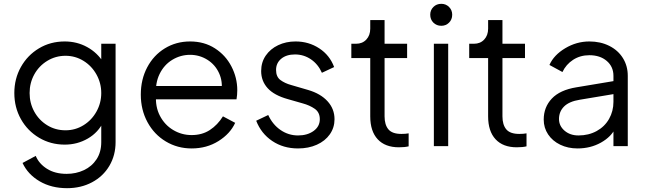

<svg xmlns="http://www.w3.org/2000/svg" viewBox="-20 -765 3383 1005"><path d="M98 88 167 51Q184 92 226 118.5Q268 145 329 145Q378 145 419.5 125.5Q461 106 485.5 68.5Q510 31 510 -21V-140L522 -129Q495 -72 440 -40Q385 -8 319 -8Q245 -8 184.5 -44Q124 -80 89.5 -141.5Q55 -203 55 -278Q55 -353 89.5 -414.5Q124 -476 184 -512Q244 -548 319 -548Q383 -548 436.5 -518.5Q490 -489 522 -437L510 -416V-536H585V-21Q585 48 552.5 103Q520 158 462 189Q404 220 331 220Q249 220 187.5 184Q126 148 98 88ZM510 -278Q510 -330 485 -375Q460 -420 417 -446.5Q374 -473 323 -473Q271 -473 227.5 -446.5Q184 -420 159.5 -375.5Q135 -331 135 -278Q135 -225 159.5 -180.5Q184 -136 227 -109.5Q270 -83 323 -83Q374 -83 417 -109.5Q460 -136 485 -181Q510 -226 510 -278Z M717 -270Q717 -349 750.5 -412.5Q784 -476 843 -512Q902 -548 975 -548Q1049 -548 1105 -512Q1161 -476 1191.5 -417Q1222 -358 1222 -293Q1222 -268 1218 -245H765V-315H1175L1139 -285Q1147 -338 1126.5 -382.5Q1106 -427 1065 -452.5Q1024 -478 975 -478Q925 -478 882 -452Q839 -426 815.5 -378Q792 -330 797 -269Q792 -207 817 -159Q842 -111 886.5 -84.5Q931 -58 983 -58Q1038 -58 1078.5 -84.5Q1119 -111 1147 -156L1211 -122Q1185 -65 1123.5 -26.5Q1062 12 983 12Q909 12 848 -24.5Q787 -61 752 -125.5Q717 -190 717 -270Z M1321 -133 1384 -163Q1407 -113 1448.5 -84.5Q1490 -56 1540 -56Q1589 -56 1621.5 -79.5Q1654 -103 1654 -141Q1654 -177 1627.5 -195.5Q1601 -214 1564 -224L1487 -246Q1415 -266 1381 -303.5Q1347 -341 1347 -393Q1347 -439 1371 -474Q1395 -509 1436 -528.5Q1477 -548 1527 -548Q1596 -548 1651 -512Q1706 -476 1729 -414L1665 -384Q1645 -429 1607.5 -454.5Q1570 -480 1524 -480Q1479 -480 1452 -457.5Q1425 -435 1425 -399Q1425 -363 1448 -346Q1471 -329 1504 -320L1593 -294Q1658 -275 1694.5 -235Q1731 -195 1731 -141Q1731 -97 1706.5 -62Q1682 -27 1638.5 -7.5Q1595 12 1540 12Q1463 12 1405 -27Q1347 -66 1321 -133Z M1918 -156V-461H1819V-536H1844Q1877 -536 1897.5 -558Q1918 -580 1918 -615V-660H1993V-536H2111V-461H1993V-156Q1993 -112 2013 -88Q2033 -64 2081 -64Q2103 -64 2119 -67V1Q2099 6 2068 6Q1996 6 1957 -36Q1918 -78 1918 -156Z M2251 -536H2326V0H2251ZM2232 -688Q2232 -712 2248.5 -728.5Q2265 -745 2290 -745Q2314 -745 2330.5 -728.5Q2347 -712 2347 -688Q2347 -663 2330.5 -646.5Q2314 -630 2290 -630Q2265 -630 2248.5 -646.5Q2232 -663 2232 -688Z M2535 -156V-461H2436V-536H2461Q2494 -536 2514.5 -558Q2535 -580 2535 -615V-660H2610V-536H2728V-461H2610V-156Q2610 -112 2630 -88Q2650 -64 2698 -64Q2720 -64 2736 -67V1Q2716 6 2685 6Q2613 6 2574 -36Q2535 -78 2535 -156Z M2826 -139Q2826 -204 2868.5 -249Q2911 -294 2997 -308L3207 -343V-275L3015 -243Q2959 -234 2932.5 -207.5Q2906 -181 2906 -142Q2906 -106 2935 -81Q2964 -56 3008 -56Q3061 -56 3103 -79Q3145 -102 3168 -142.5Q3191 -183 3191 -232V-368Q3191 -416 3156 -446Q3121 -476 3065 -476Q3017 -476 2980 -452Q2943 -428 2924 -388L2856 -425Q2879 -477 2938.5 -512.5Q2998 -548 3065 -548Q3123 -548 3169 -525Q3215 -502 3240.5 -461Q3266 -420 3266 -368V0H3191V-107L3202 -96Q3180 -49 3125.5 -18.5Q3071 12 3003 12Q2953 12 2912.5 -7.5Q2872 -27 2849 -61.5Q2826 -96 2826 -139Z"/></svg>

Font: Trafiko Sans Variable
Style: Regular
Weight: 400
Designer: Gumpita Rahayu / Trafiko
Foundry: Tokotype / Trafiko
Version: Version 0.001;FEAKit 1.0